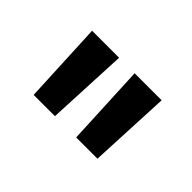

<svg xmlns="http://www.w3.org/2000/svg" viewBox="-53 -883 692 692"><g transform="rotate(45 293.0 -537.0)"><path d="M131.3 -380.9 116.7 -693.4H254.4L239.7 -380.9ZM348.1 -380.9 333.5 -693.4H471.2L456.5 -380.9Z"/></g></svg>

Font: Cascadia Mono NF SemiBold
Style: Regular
Weight: 600
Monospace: yes
Designer: Aaron Bell
Foundry: Saja Typeworks
Version: Version 2404.023; ttfautohint (v1.8.4)